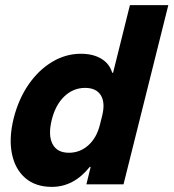

<svg xmlns="http://www.w3.org/2000/svg" viewBox="-20 -720 678 750"><path d="M182.5 10Q119.2 10 79.2 -24.2Q39.2 -58.3 26.7 -118.8Q14.2 -179.2 33.3 -257.5Q52.5 -333.3 91.7 -390Q130.8 -446.7 183.8 -478.3Q236.7 -510 295.8 -510Q343.3 -510 375.4 -490.8Q407.5 -471.7 418.3 -435.8H421.7L487.5 -700H637.5L462.5 0H317.5L334.2 -68.3H330.8Q268.3 10 182.5 10ZM249.2 -123.3Q292.5 -123.3 325 -152.5Q357.5 -181.7 370 -231.7L379.2 -268.3Q391.7 -319.2 373.8 -347.9Q355.8 -376.7 312.5 -376.7Q265.8 -376.7 230.8 -342.9Q195.8 -309.2 181.7 -250Q167.5 -190.8 185.4 -157.1Q203.3 -123.3 249.2 -123.3Z"/></svg>

Font: Funnel Sans Light ExtraBold
Style: Italic
Weight: 800
Italic angle: -14.036°
Version: Version 1.000